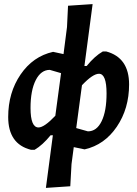

<svg xmlns="http://www.w3.org/2000/svg" viewBox="-20 -723 670 937"><path d="M131 8Q20 -20 20 -152Q20 -271 80.5 -359.5Q141 -448 239 -470L290 -459L307 -591L312 -695L432 -703L392 -401H403Q443 -450 482 -472H498Q610 -442 610 -311Q610 -193 550 -104.5Q490 -16 393 6L340 -5L329 78L323 186L204 194L238 -63H227Q188 -15 149 8ZM129 -196Q129 -101 168 -101Q196 -101 250 -158L278 -366L223 -382Q180 -382 154.5 -332Q129 -282 129 -196ZM463 -363Q433 -363 380 -307L352 -98L409 -82Q452 -82 476 -131.5Q500 -181 500 -267Q500 -363 463 -363Z"/></svg>

Font: Alegreya Sans
Style: Bold Italic
Weight: 700
Italic angle: -7°
Designer: Juan Pablo del Peral
Foundry: Huerta Tipografica
Version: Version 2.007